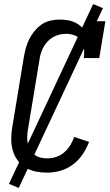

<svg xmlns="http://www.w3.org/2000/svg" viewBox="-20 -839 540 942"><path d="M212 8Q183 8 155.5 2.5Q128 -3 105 -17Q82 -31 66 -53Q50 -75 42.5 -101.5Q35 -128 35 -157Q35 -186 40 -214L97 -559Q101 -582 107 -604Q113 -626 123.5 -647Q134 -668 149.5 -687Q165 -706 185 -719.5Q205 -733 228 -738Q251 -743 273 -743Q295 -743 316 -739Q337 -735 355 -725Q373 -715 387 -700Q401 -685 409 -667L421 -735H497L467 -554H391Q394 -576 392.5 -598.5Q391 -621 380 -638.5Q369 -656 348.5 -664.5Q328 -673 306 -673Q290 -673 273.5 -669.5Q257 -666 242.5 -658Q228 -650 215.5 -637.5Q203 -625 194.5 -610Q186 -595 181 -579.5Q176 -564 174 -548L117 -203Q114 -186 113.5 -168.5Q113 -151 116.5 -134.5Q120 -118 128 -104Q136 -90 149 -80Q162 -70 178.5 -66Q195 -62 212 -62Q234 -62 255.5 -69Q277 -76 294.5 -91Q312 -106 324.5 -126Q337 -146 344 -167L417 -143Q405 -111 385.5 -82Q366 -53 338 -32Q310 -11 277 -1.5Q244 8 212 8ZM72 83 24 63 437 -819 485 -799Z"/></svg>

Font: Iosevka Slab
Style: Italic
Weight: 400
Italic angle: -9°
Monospace: yes
Designer: Belleve Invis
Foundry: Belleve Invis
Version: Version 11.1.0; ttfautohint (v1.8.3)